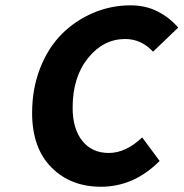

<svg xmlns="http://www.w3.org/2000/svg" viewBox="-20 -692 692 724"><path d="M360.8 12.2Q246.1 12.2 173.6 -61Q101.1 -134.3 101.1 -266.1Q101.1 -357.4 131.3 -434.8Q161.6 -512.2 212.9 -563.5Q264.2 -614.7 331.3 -643.3Q398.4 -671.9 472.2 -671.9Q529.8 -671.9 575.2 -648.4Q620.6 -625 651.9 -587.9L557.1 -497.1Q512.7 -544.9 452.1 -544.9Q369.6 -544.9 311.8 -472.9Q253.9 -400.9 253.9 -286.1Q253.9 -206.1 290.5 -160.6Q327.1 -115.2 390.1 -115.2Q454.6 -115.2 516.1 -173.8L582 -85Q484.9 12.2 360.8 12.2Z"/></svg>

Font: Office Code Pro D Bold Italic
Style: Regular
Weight: 700
Italic angle: -9°
Designer: Nathan Rutzky & Paul D. Hunt
Foundry: Adobe Systems Incorporated
Version: Version 1.004;PS 001.004;hotconv 1.0.70;makeotf.lib2.5.58329